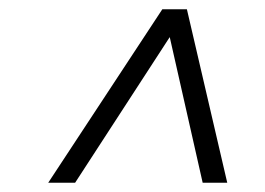

<svg xmlns="http://www.w3.org/2000/svg" viewBox="-20 -664 572 414"><path d="M417 -270 346 -584 142 -270H84L330 -644H383L470 -270Z"/></svg>

Font: Arapey
Style: Italic
Weight: 400
Italic angle: -12°
Designer: Eduardo Rodriguez Tunni
Foundry: Eduardo Rodriguez Tunni
Version: Version 3.000